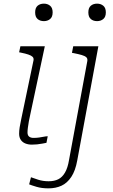

<svg xmlns="http://www.w3.org/2000/svg" viewBox="-20 -791 622 1054"><path d="M85 -57Q85 -73 88 -92.5Q91 -112 96.5 -137Q102 -162 108 -192L164 -460Q166 -472 159 -479Q152 -486 136 -491.5Q120 -497 95 -502L85 -504L92 -537H226L148 -171Q142 -146 138.5 -125.5Q135 -105 133 -90Q131 -75 131 -64Q131 -48 140 -41Q149 -34 164 -34Q180 -34 194 -36Q208 -38 220.5 -40.5Q233 -43 242 -43L235 -7Q225 -5 211.5 -2.5Q198 0 184 1.5Q170 3 155 3Q135 3 119 -3.5Q103 -10 94 -23.5Q85 -37 85 -57ZM173 -723Q173 -748 186.5 -759.5Q200 -771 221 -771Q241 -771 255 -759.5Q269 -748 269 -723Q269 -698 255 -686.5Q241 -675 221 -675Q200 -675 186.5 -686.5Q173 -698 173 -723ZM513 -675Q492 -675 478.5 -686.5Q465 -698 465 -723Q465 -748 478.5 -759.5Q492 -771 513 -771Q533 -771 547 -759.5Q561 -748 561 -723Q561 -698 547 -686.5Q533 -675 513 -675ZM140 221 150 182Q163 187 189.5 195.5Q216 204 247 204Q278 204 300 193Q322 182 337 156Q352 130 359 87L459 -454Q462 -469 454 -476.5Q446 -484 428.5 -489Q411 -494 386 -499L375 -501L382 -537H520L404 90Q394 146 371.5 180Q349 214 317.5 228.5Q286 243 246 243Q209 243 180.5 234.5Q152 226 140 221Z"/></svg>

Font: Roboto Serif 20pt Thin
Style: Italic
Weight: 250
Italic angle: -10°
Version: Version 1.007